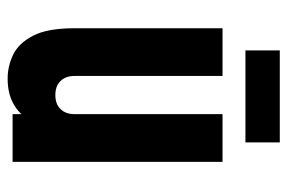

<svg xmlns="http://www.w3.org/2000/svg" viewBox="-145 -595 753 503"><g transform="rotate(90 231.5 -343.5)"><path d="M186 13Q153.5 13 123.2 -1.5Q93 -16 73.5 -53.8Q54 -91.5 54 -162V-550H179V-162Q179 -139.5 192 -125.8Q205 -112 229 -112Q253 -112 266 -125.8Q279 -139.5 279 -162V-550H404V0H279V-84L301 -55Q285.5 -23 256.8 -5Q228 13 186 13ZM112 -700H353V-610H112Z"/></g></svg>

Font: Mohave Light
Style: Regular
Weight: 300
Designer: Gumpita Rahayu
Foundry: Tokotype
Version: Version 2.003